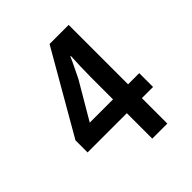

<svg xmlns="http://www.w3.org/2000/svg" viewBox="-177 -756 875 875"><g transform="rotate(-45 261.0 -318.0)"><path d="M155 -253 259 -430C275 -464 292 -496 306 -529H309C307 -492 305 -434 305 -397V-253ZM474 -253H402V-636H279L52 -242V-164H305V0H402V-164H474Z"/></g></svg>

Font: Falling Sky
Style: Condensed
Weight: 400
Designer: Paul D. Hunt
Foundry: Adobe Systems Incorporated
Version: Version 1.02